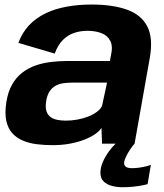

<svg xmlns="http://www.w3.org/2000/svg" viewBox="-20 -618 705 826"><path d="M206.5 6.5Q246.5 6.5 281 0Q315.5 -6.5 343 -17.2Q370.5 -28 389.5 -41.2Q408.5 -54.5 416.5 -68L419 0H559L624.5 -369.5Q639.5 -455.5 613 -505.5Q586.5 -555.5 524.8 -577Q463 -598.5 373.5 -598.5Q316.5 -598.5 266.2 -589.2Q216 -580 175.2 -560.2Q134.5 -540.5 105 -509.2Q75.5 -478 59 -433.5L215.5 -387.5Q228.5 -423.5 249.5 -445Q270.5 -466.5 297.8 -476Q325 -485.5 356 -485.5Q390 -485.5 416.2 -475.5Q442.5 -465.5 454.5 -442Q466.5 -418.5 457 -378.5L453 -355.5H266Q232 -355.5 197.8 -351.2Q163.5 -347 132.2 -336Q101 -325 75.2 -305Q49.5 -285 31.8 -253.8Q14 -222.5 7 -177Q0 -130 7.2 -97.5Q14.5 -65 33.2 -44.5Q52 -24 79.2 -12.8Q106.5 -1.5 139.2 2.5Q172 6.5 206.5 6.5ZM263 -99Q244.5 -99 227.5 -102.2Q210.5 -105.5 198 -114.2Q185.5 -123 180 -139.2Q174.5 -155.5 178.5 -182Q182.5 -208 192.8 -224Q203 -240 218 -248.5Q233 -257 251.2 -259.8Q269.5 -262.5 289.5 -262.5H440.5L419 -162.5Q412.5 -148.5 396.8 -136.8Q381 -125 359.2 -116.5Q337.5 -108 312.5 -103.5Q287.5 -99 263 -99ZM508.5 187.5Q532.5 187.5 554.8 185Q577 182.5 593.5 179.2Q610 176 615 174L629 91.5Q622.5 94 608.8 97.5Q595 101 578.8 103.2Q562.5 105.5 548 105.5Q530 105.5 522 99.8Q514 94 514 83.5Q514 73 521.8 56.8Q529.5 40.5 540.2 24.5Q551 8.5 559 0H477.5Q462.5 14 447.5 34.8Q432.5 55.5 422.2 79.2Q412 103 412 125.5Q412 149 425.8 162.5Q439.5 176 461.5 181.8Q483.5 187.5 508.5 187.5Z"/></svg>

Font: Anybody UltraCondensed Thin
Style: Bold Italic
Weight: 700
Italic angle: -10°
Version: Version 1.111